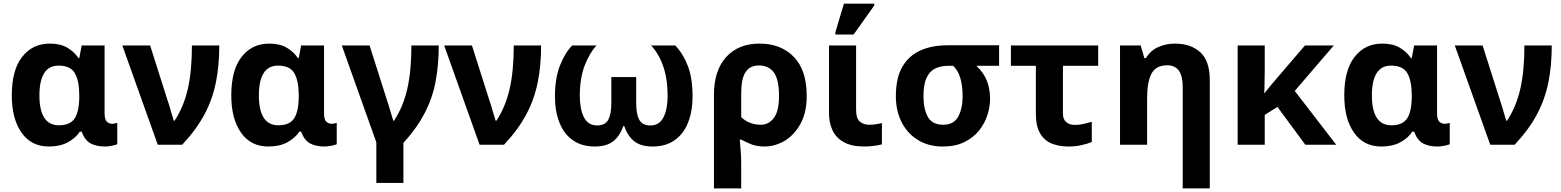

<svg xmlns="http://www.w3.org/2000/svg" viewBox="-20 -796 8584 1056"><path d="M249 9.8Q151.4 9.8 98.6 -66.4Q44.9 -142.6 44.9 -271Q44.9 -411.6 102.1 -483.4Q158.7 -556.2 253.9 -556.2Q312.5 -556.2 350.1 -533.7Q388.2 -511.2 412.1 -476.1H416L429.2 -545.9H555.2V-172.9Q555.2 -139.2 567.4 -127Q580.6 -115.2 596.2 -115.2Q604 -115.2 612.3 -117.2Q620.1 -119.1 625 -120.1V-2.9Q618.2 1 596.7 5.4Q575.2 9.8 558.1 9.8Q508.8 9.8 477.1 -7.8Q445.8 -25.9 429.2 -71.8H418.9Q397.5 -38.1 354 -13.7Q310.5 9.8 249 9.8ZM304.2 -106.9Q366.2 -106.9 391.1 -145.5Q416 -184.1 416 -266.1V-272Q416 -351.6 391.6 -393.6Q367.7 -435.1 301.8 -435.1Q196.8 -435.1 196.8 -270Q197.3 -106.9 304.2 -106.9Z M847.7 0 652.8 -545.9H805.7L901.9 -243.2Q909.7 -222.2 919.4 -186.5Q933.1 -140.6 936 -131.8H939.9Q990.2 -208 1012.7 -305.7Q1035.6 -404.8 1035.6 -545.9H1186Q1186 -436.5 1168 -345.7Q1149.4 -251.5 1105.5 -168.5Q1060.5 -83.5 981.9 0Z M1456.1 9.8Q1358.4 9.8 1305.7 -66.4Q1252 -142.6 1252 -271Q1252 -411.6 1309.1 -483.4Q1365.7 -556.2 1460.9 -556.2Q1519.5 -556.2 1557.1 -533.7Q1595.2 -511.2 1619.1 -476.1H1623L1636.2 -545.9H1762.2V-172.9Q1762.2 -139.2 1774.4 -127Q1787.6 -115.2 1803.2 -115.2Q1811 -115.2 1819.3 -117.2Q1827.1 -119.1 1832 -120.1V-2.9Q1825.2 1 1803.7 5.4Q1782.2 9.8 1765.1 9.8Q1715.8 9.8 1684.1 -7.8Q1652.8 -25.9 1636.2 -71.8H1626Q1604.5 -38.1 1561 -13.7Q1517.6 9.8 1456.1 9.8ZM1511.2 -106.9Q1573.2 -106.9 1598.1 -145.5Q1623 -184.1 1623 -266.1V-272Q1623 -351.6 1598.6 -393.6Q1574.7 -435.1 1508.8 -435.1Q1403.8 -435.1 1403.8 -270Q1404.3 -106.9 1511.2 -106.9Z M2049.8 210V-13.2L1859.9 -545.9H2012.7L2108.9 -243.2Q2116.7 -222.2 2126.5 -186.5Q2140.1 -140.6 2143.1 -131.8H2147Q2197.3 -208 2219.7 -305.7Q2242.7 -404.8 2242.7 -545.9H2393.1Q2393.1 -441.4 2376 -348.6Q2359.4 -258.8 2316.4 -175.3Q2273.4 -91.8 2198.7 -9.8V210Z M2617.7 0 2422.9 -545.9H2575.7L2671.9 -243.2Q2679.7 -222.2 2689.5 -186.5Q2703.1 -140.6 2706.1 -131.8H2710Q2760.3 -208 2782.7 -305.7Q2805.7 -404.8 2805.7 -545.9H2956.1Q2956.1 -436.5 2938 -345.7Q2919.4 -251.5 2875.5 -168.5Q2830.6 -83.5 2752 0Z M3252 9.8Q3178.7 9.8 3129.9 -25.4Q3081.1 -59.6 3056.6 -122.6Q3032.2 -185.5 3032.2 -265.1Q3032.2 -364.7 3059.6 -435.1Q3086.9 -504.9 3127 -545.9H3260.3Q3224.1 -506.8 3195.8 -436Q3168.9 -365.2 3168.9 -270Q3168.9 -196.3 3191.4 -151.4Q3214.4 -106 3264.2 -106Q3308.6 -106 3325.7 -137.7Q3342.3 -169.4 3342.3 -228V-372.1H3479V-228Q3479 -169.4 3495.6 -137.7Q3512.7 -106 3557.1 -106Q3606.9 -106 3629.4 -151.4Q3651.9 -196.3 3651.9 -268.1Q3651.9 -360.8 3627.9 -430.7Q3603.5 -501 3561 -545.9H3693.8Q3738.8 -498.5 3764.2 -430.7Q3789.1 -363.3 3789.1 -265.1Q3789.1 -185.5 3764.6 -122.6Q3740.2 -59.6 3690.9 -25.4Q3642.6 9.8 3568.8 9.8Q3505.4 9.8 3468.3 -19Q3432.1 -47.9 3413.1 -103H3408.2Q3389.2 -47.4 3352.5 -19Q3315.4 9.8 3252 9.8Z M3906.7 240.2V-273.9Q3906.7 -407.7 3973.6 -481.9Q4040.5 -556.2 4157.7 -556.2Q4275.9 -556.2 4346.7 -482.4Q4417 -409.2 4417 -268.1Q4417 -177.2 4382.8 -115.2Q4348.6 -53.7 4295.9 -21.5Q4241.7 9.8 4184.6 9.8Q4147.9 9.8 4115.7 -1Q4083 -13.7 4057.6 -27.8H4048.8Q4049.8 -18.6 4053.7 33.2Q4056.6 70.3 4056.6 103V240.2ZM4163.6 -109.9Q4208.5 -109.9 4236.3 -147.5Q4264.6 -184.6 4264.6 -268.1Q4264.6 -357.9 4236.3 -397.5Q4207 -436 4154.8 -436Q4104.5 -436 4081.1 -399.9Q4056.6 -364.7 4056.6 -280.8V-151.9Q4077.6 -130.9 4106.4 -120.1Q4134.3 -109.9 4163.6 -109.9Z M4732.4 9.8Q4663.1 9.8 4620.1 -14.6Q4577.6 -38.6 4558.6 -80.1Q4539.6 -121.1 4539.6 -170.9V-545.9H4688.5V-192.9Q4688.5 -143.6 4709.5 -127Q4731 -109.9 4760.3 -109.9Q4778.3 -109.9 4796.4 -112.3Q4801.3 -113.3 4806.6 -114.3Q4812 -115.2 4819.1 -116.7Q4826.2 -118.2 4830.6 -119.1V-2Q4815.9 2 4785.6 6.3Q4759.8 9.8 4732.4 9.8ZM4574.7 -606V-619.1L4621.6 -775.9H4788.6V-766.1L4674.8 -606Z M5165.5 9.8Q5085.4 9.8 5028.3 -26.4Q4971.2 -61 4938.5 -124.5Q4907.2 -188 4907.2 -266.1Q4907.2 -367.7 4942.9 -428.7Q4978.5 -489.7 5042.5 -518.6Q5105.5 -546.9 5191.4 -546.9H5475.1V-434.1H5350.1Q5390.1 -396.5 5407.7 -352.1Q5425.3 -308.1 5425.3 -252Q5425.3 -207.5 5410.2 -162.1Q5396 -117.2 5364.3 -77.1Q5332 -38.1 5283.2 -14.2Q5233.9 9.8 5165.5 9.8ZM5167.5 -109.9Q5226.6 -109.9 5250.5 -155.3Q5274.4 -199.7 5274.4 -265.1Q5274.4 -386.2 5222.2 -434.1H5195.3Q5153.8 -434.1 5123 -418.9Q5092.3 -403.8 5075.7 -367.2Q5059.1 -332 5059.1 -266.1Q5059.1 -196.8 5083 -153.3Q5107.4 -109.9 5167.5 -109.9Z M5856.9 9.8Q5806.6 9.8 5765.6 -5.9Q5725.1 -22 5701.2 -61.5Q5677.2 -100.6 5677.2 -170.9V-434.1H5540V-545.9H6020V-434.1H5826.2V-170.9Q5826.2 -139.6 5844.2 -124.5Q5862.8 -108.9 5891.1 -108.9Q5918 -108.9 5939 -114.3Q5955.6 -117.7 5984.9 -126V-15.1Q5961.9 -4.9 5929.2 2Q5897.5 9.8 5856.9 9.8Z M6484.9 240.2V-318.8Q6484.9 -437 6399.9 -437Q6337.4 -437 6313 -390.6Q6289.1 -344.7 6289.1 -256.8V0H6140.1V-545.9H6253.9L6273.9 -476.1H6282.2Q6308.1 -518.1 6350.1 -537.1Q6392.1 -556.2 6442.9 -556.2Q6528.3 -556.2 6581.5 -508.8Q6633.8 -460.4 6633.8 -356V240.2Z M7315.9 -545.9 7101.1 -295.9 7329.1 0H7159.2L7005.9 -208L6936 -164.1V0H6787.1V-545.9H6936V-402.8Q6935.1 -362.8 6935.1 -342.8Q6935.1 -309.6 6933.1 -284.2H6935.1Q6940.4 -291 6951.9 -304.7Q6963.4 -318.4 6968.8 -325.7Q6974.1 -332 6985.8 -345.9Q6997.6 -359.9 7003.9 -367.2L7157.2 -545.9Z M7577.6 9.8Q7480 9.8 7427.2 -66.4Q7373.5 -142.6 7373.5 -271Q7373.5 -411.6 7430.7 -483.4Q7487.3 -556.2 7582.5 -556.2Q7641.1 -556.2 7678.7 -533.7Q7716.8 -511.2 7740.7 -476.1H7744.6L7757.8 -545.9H7883.8V-172.9Q7883.8 -139.2 7896 -127Q7909.2 -115.2 7924.8 -115.2Q7932.6 -115.2 7940.9 -117.2Q7948.7 -119.1 7953.6 -120.1V-2.9Q7946.8 1 7925.3 5.4Q7903.8 9.8 7886.7 9.8Q7837.4 9.8 7805.7 -7.8Q7774.4 -25.9 7757.8 -71.8H7747.6Q7726.1 -38.1 7682.6 -13.7Q7639.2 9.8 7577.6 9.8ZM7632.8 -106.9Q7694.8 -106.9 7719.7 -145.5Q7744.6 -184.1 7744.6 -266.1V-272Q7744.6 -351.6 7720.2 -393.6Q7696.3 -435.1 7630.4 -435.1Q7525.4 -435.1 7525.4 -270Q7525.9 -106.9 7632.8 -106.9Z M8176.3 0 7981.4 -545.9H8134.3L8230.5 -243.2Q8238.3 -222.2 8248 -186.5Q8261.7 -140.6 8264.6 -131.8H8268.6Q8318.8 -208 8341.3 -305.7Q8364.3 -404.8 8364.3 -545.9H8514.6Q8514.6 -436.5 8496.6 -345.7Q8478 -251.5 8434.1 -168.5Q8389.2 -83.5 8310.5 0Z"/></svg>

Font: Droid Sans Thai
Style: Bold
Weight: 700
Designer: Steve Matteson
Foundry: Ascender Corporation
Version: Version 1.00